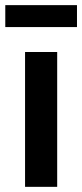

<svg xmlns="http://www.w3.org/2000/svg" viewBox="-40 -724 318 744"><path d="M57.1 0V-522.5H181.6V0ZM258.3 -704.1V-619.1H-19.5V-704.1Z"/></svg>

Font: Inter 28pt SemiBold
Style: Regular
Weight: 600
Designer: Rasmus Andersson
Foundry: rsms
Version: Version 4.001;git-66647c0bb